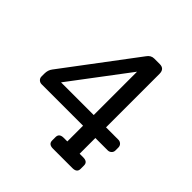

<svg xmlns="http://www.w3.org/2000/svg" viewBox="-184 -846 993 993"><g transform="rotate(45 312.0 -350.0)"><path d="M554 -272Q566 -272 574.5 -264Q583 -256 583 -243V-222Q583 -210 574.5 -202Q566 -194 554 -194H464V-79H490Q523 -79 523 -52V-27Q523 0 490 0H348Q315 0 315 -27V-52Q315 -79 348 -79H374V-194H71Q59 -194 50.5 -202Q42 -210 42 -222V-243Q42 -269 56 -287L350 -678Q365 -700 389 -700H429Q464 -700 464 -663V-272ZM135 -272H374V-589Z"/></g></svg>

Font: Solway
Style: Regular
Weight: 400
Designer: Mariya V. Pigoulevskaya
Foundry: The Northern Block Ltd.
Version: Version 1.000;hotconv 1.0.109;makeotfexe 2.5.65596